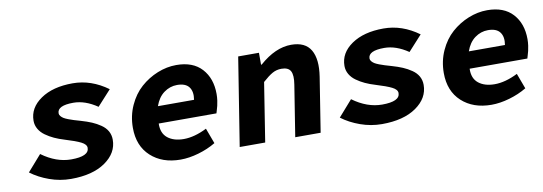

<svg xmlns="http://www.w3.org/2000/svg" viewBox="-47 -802 3092 1094"><g transform="rotate(-10 1499.0 -255.5)"><path d="M293.9 12.2Q230.5 12.2 169.7 -9.5Q108.9 -31.2 63 -65.9L144 -158.2Q227.5 -97.2 314 -97.2Q417 -97.2 417 -146Q417 -166 387.5 -180.9Q357.9 -195.8 294.9 -214.8Q263.7 -224.1 237.8 -236.1Q211.9 -248 189 -264.4Q166 -280.8 153.1 -303Q140.1 -325.2 140.1 -351.1Q140.1 -425.8 210.7 -474.4Q281.2 -522.9 396 -522.9Q503.4 -522.9 599.1 -453.1L519 -365.2Q448.7 -413.1 380.9 -413.1Q288.1 -413.1 288.1 -368.2Q288.1 -359.4 294.7 -351.6Q301.3 -343.8 310.3 -338.1Q319.3 -332.5 336.4 -325.9Q353.5 -319.3 367.4 -315.2Q381.3 -311 404.8 -304.2Q440.4 -293.9 466.8 -282.7Q493.2 -271.5 517.1 -255.1Q541 -238.8 553.5 -216.6Q565.9 -194.3 565.9 -167Q565.9 -90.3 492.7 -39.1Q419.4 12.2 293.9 12.2Z M927.7 12.2Q821.8 12.2 756.1 -48.1Q690.4 -108.4 690.4 -212.9Q690.4 -282.2 717.5 -341.8Q744.6 -401.4 788.3 -440.2Q832 -479 886.2 -501Q940.4 -522.9 995.6 -522.9Q1091.8 -522.9 1142.8 -467Q1193.8 -411.1 1193.8 -320.8Q1193.8 -302.2 1191.2 -283.2Q1188.5 -264.2 1185.8 -253.9Q1183.1 -243.7 1178.7 -228.5Q1174.3 -213.4 1173.8 -211.9H839.8Q837.9 -155.8 872.8 -127.9Q907.7 -100.1 965.8 -100.1Q1027.3 -100.1 1099.6 -136.2L1132.8 -46.9Q1086.9 -19.5 1032 -3.7Q977.1 12.2 927.7 12.2ZM852.5 -310.1H1061.5Q1069.3 -356.9 1049.3 -383.5Q1029.3 -410.2 980.5 -410.2Q939 -410.2 904.3 -384.8Q869.6 -359.4 852.5 -310.1Z M1271 0 1352.1 -509.8H1472.2V-440.9H1476.1Q1568.8 -522.9 1660.2 -522.9Q1741.7 -522.9 1773.2 -468.8Q1804.7 -414.6 1789.1 -314.9L1739.3 0H1592.3L1639.2 -295.9Q1647.9 -349.1 1635 -373.5Q1622.1 -397.9 1582 -397.9Q1553.7 -397.9 1529.8 -384.5Q1505.9 -371.1 1472.2 -340.8L1418.5 0Z M2092.8 12.2Q2029.3 12.2 1968.5 -9.5Q1907.7 -31.2 1861.8 -65.9L1942.9 -158.2Q2026.4 -97.2 2112.8 -97.2Q2215.8 -97.2 2215.8 -146Q2215.8 -166 2186.3 -180.9Q2156.7 -195.8 2093.8 -214.8Q2062.5 -224.1 2036.6 -236.1Q2010.7 -248 1987.8 -264.4Q1964.8 -280.8 1951.9 -303Q1939 -325.2 1939 -351.1Q1939 -425.8 2009.5 -474.4Q2080.1 -522.9 2194.8 -522.9Q2302.2 -522.9 2397.9 -453.1L2317.9 -365.2Q2247.6 -413.1 2179.7 -413.1Q2086.9 -413.1 2086.9 -368.2Q2086.9 -359.4 2093.5 -351.6Q2100.1 -343.8 2109.1 -338.1Q2118.2 -332.5 2135.3 -325.9Q2152.3 -319.3 2166.3 -315.2Q2180.2 -311 2203.6 -304.2Q2239.3 -293.9 2265.6 -282.7Q2292 -271.5 2315.9 -255.1Q2339.8 -238.8 2352.3 -216.6Q2364.7 -194.3 2364.7 -167Q2364.7 -90.3 2291.5 -39.1Q2218.3 12.2 2092.8 12.2Z M2726.6 12.2Q2620.6 12.2 2554.9 -48.1Q2489.3 -108.4 2489.3 -212.9Q2489.3 -282.2 2516.4 -341.8Q2543.5 -401.4 2587.2 -440.2Q2630.9 -479 2685.1 -501Q2739.3 -522.9 2794.4 -522.9Q2890.6 -522.9 2941.7 -467Q2992.7 -411.1 2992.7 -320.8Q2992.7 -302.2 2990 -283.2Q2987.3 -264.2 2984.6 -253.9Q2981.9 -243.7 2977.5 -228.5Q2973.1 -213.4 2972.7 -211.9H2638.7Q2636.7 -155.8 2671.6 -127.9Q2706.5 -100.1 2764.6 -100.1Q2826.2 -100.1 2898.4 -136.2L2931.6 -46.9Q2885.7 -19.5 2830.8 -3.7Q2775.9 12.2 2726.6 12.2ZM2651.4 -310.1H2860.4Q2868.2 -356.9 2848.1 -383.5Q2828.1 -410.2 2779.3 -410.2Q2737.8 -410.2 2703.1 -384.8Q2668.5 -359.4 2651.4 -310.1Z"/></g></svg>

Font: Office Code Pro D Bold Italic
Style: Regular
Weight: 700
Italic angle: -9°
Designer: Nathan Rutzky & Paul D. Hunt
Foundry: Adobe Systems Incorporated
Version: Version 1.004;PS 001.004;hotconv 1.0.70;makeotf.lib2.5.58329